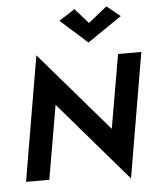

<svg xmlns="http://www.w3.org/2000/svg" viewBox="-65 -1038 914 1126"><g transform="rotate(-5 392.5 -475.0)"><path d="M494 -896 604 -984 683 -920 481 -782 322 -924 416 -984ZM648 -700H785L660 34L257 -435L182 0H45L170 -734L573 -266Z"/></g></svg>

Font: Von Semi
Style: Italic
Weight: 600
Version: Version 4.000; ttfautohint (v1.8.4.7-5d5b)